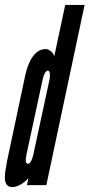

<svg xmlns="http://www.w3.org/2000/svg" viewBox="-26 -755 365 783"><path d="M319 -735H240L195 -524C195 -537 175 -555 161 -555C110 -555 87 -493 77 -448L3 -99C-3 -60 -23 8 25 8C51 8 83 -18 90 -30L84 0H163ZM110 -125C106 -106 98 -87 88 -87C77 -87 78 -105 82 -125L148 -431C152 -450 160 -467 169 -467C179 -467 179 -447 176 -431Z"/></svg>

Font: League Gothic Condensed Italic
Style: Regular
Weight: 400
Width: 3
Designer: Tyler Finck
Foundry: The League of Moveable Type
Version: Version 1.001;PS 001.001;hotconv 1.0.56;makeotf.lib2.0.21325